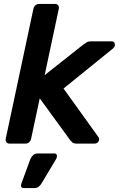

<svg xmlns="http://www.w3.org/2000/svg" viewBox="-20 -730 604 976"><path d="M28 0Q18 0 12.5 -7Q7 -14 9 -24L150 -686Q152 -696 160 -703Q168 -710 178 -710H260Q270 -710 275.5 -703Q281 -696 279 -686L207 -348L403 -503Q414 -511 422 -515.5Q430 -520 444 -520H546Q562 -520 564 -506Q566 -492 550 -480L303 -280L479 -35Q488 -24 481.5 -12Q475 0 460 0H369Q355 0 348.5 -5.5Q342 -11 338 -16L182 -230L138 -24Q136 -14 128 -7Q120 0 110 0ZM101 226Q92 226 88.5 220Q85 214 88 205L133 82Q138 69 147.5 59.5Q157 50 172 50H256Q264 50 267.5 55.5Q271 61 269 68Q268 71 267 74.5Q266 78 263 82L192 201Q186 211 177.5 218.5Q169 226 154 226Z"/></svg>

Font: Rubik Medium
Style: Italic
Weight: 500
Italic angle: -12°
Designer: Hubert and Fischer
Foundry: Hubert and Fischer
Version: Version 2.300;gftools[0.9.30]